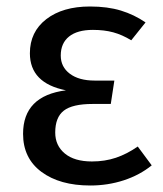

<svg xmlns="http://www.w3.org/2000/svg" viewBox="-20 -559 502 591"><path d="M428 -490 384 -435Q356 -452 328.5 -459.5Q301 -467 266 -467Q218 -467 192.5 -446.5Q167 -426 167 -388Q167 -353 195 -332Q223 -311 271 -311H332L321 -239H265Q203 -239 176.5 -218.5Q150 -198 150 -151Q150 -111 179.5 -86.5Q209 -62 263 -62Q303 -62 337 -73.5Q371 -85 404 -108L447 -50Q410 -20 361 -4Q312 12 258 12Q164 12 107.5 -30Q51 -72 51 -147Q51 -264 183 -281Q72 -303 72 -395Q72 -461 122.5 -500Q173 -539 257 -539Q311 -539 352 -526.5Q393 -514 428 -490Z"/></svg>

Font: Fira Sans
Style: Regular
Weight: 400
Designer: bBox Type GmbH & Carrois Corporate GbR & Edenspiekermann AG
Foundry: bBox Type GmbH & Carrois Corporate GbR & Edenspiekermann AG
Version: Version 4.301